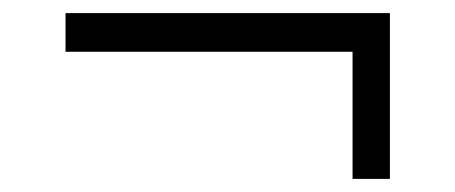

<svg xmlns="http://www.w3.org/2000/svg" viewBox="-20 -550 695 293"><path d="M575 -530V-277H518V-471H80V-530Z"/></svg>

Font: Lopes Sans Light
Style: Regular
Weight: 300
Designer: Gabriel Lam, Diego Maldonado
Foundry: TypeRant, Foresti Design
Version: Version 4.000